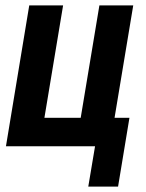

<svg xmlns="http://www.w3.org/2000/svg" viewBox="-20 -540 540 709"><path d="M306 149 331 0H2L88 -520H213L144 -105H278L347 -520H472L403 -105H458L416 149Z"/></svg>

Font: Iosevka Term Curly XBd Obl
Style: Regular
Weight: 800
Italic angle: -9°
Designer: Belleve Invis
Foundry: Belleve Invis
Version: Version 32.3.0